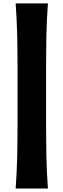

<svg xmlns="http://www.w3.org/2000/svg" viewBox="-20 -904 366 1107"><path d="M70.3 183.1Q77.6 82.5 79.3 -8.1Q81.1 -98.6 81.1 -190.4V-511.2Q81.1 -603 79.3 -693.4Q77.6 -783.7 70.3 -884.3H256.3Q249 -783.7 247.3 -693.4Q245.6 -603 245.6 -511.2V-190.4Q245.6 -98.6 247.3 -8.1Q249 82.5 256.3 183.1Z"/></svg>

Font: Pinar-DS2-FD ExtraBold
Style: Regular
Weight: 800
Designer: Amin Abedi
Version: Version 3.000